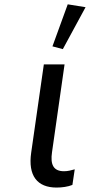

<svg xmlns="http://www.w3.org/2000/svg" viewBox="-20 -848 414 883"><path d="M240.2 14.6C265.6 14.6 293 10.7 313 2.4L323.7 -69.3C307.1 -64.5 291.5 -60.5 274.4 -60.5C225.1 -60.5 210.9 -91.8 219.2 -147.9L276.9 -551.8H181.6L123.5 -146.5C107.9 -39.6 151.4 14.6 240.2 14.6ZM269 -622.1 373.5 -814.9 291.5 -828.1 221.2 -634.8Z"/></svg>

Font: Winston
Style: Italic
Weight: 400
Italic angle: -8.13011°
Designer: Vernon Adams, Kim Jin-seong, David Berlow, Cristiano Sobral
Foundry: The Winston Project Authors
Version: Version 3.004